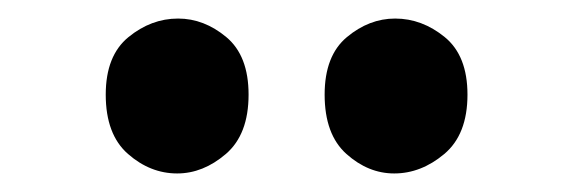

<svg xmlns="http://www.w3.org/2000/svg" viewBox="-20 -837 618 207"><path d="M171 -650Q142 -650 118 -671Q94 -692 94 -735Q94 -777 118.5 -797Q143 -817 172 -817Q200 -817 224 -797Q248 -777 248 -735Q248 -692 223.5 -671Q199 -650 171 -650ZM405 -650Q377 -650 353.5 -671Q330 -692 330 -735Q330 -777 354 -797Q378 -817 406 -817Q435 -817 459.5 -797Q484 -777 484 -735Q484 -692 459 -671Q434 -650 405 -650Z"/></svg>

Font: Yaldevi
Style: Bold
Weight: 700
Designer: Sol Matas, Rajitha Manaperi, Kosala Senevirathne
Foundry: Mooniak
Version: Version 1.100